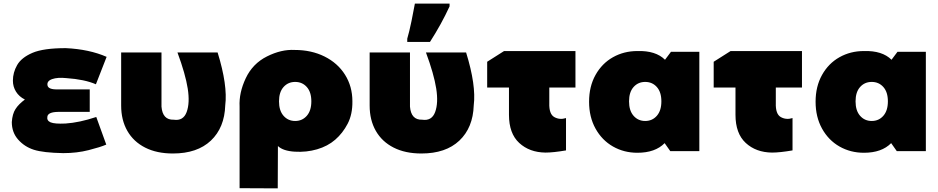

<svg xmlns="http://www.w3.org/2000/svg" viewBox="-20 -832 5165 1057"><path d="M565 -36Q533 -22 468 -5.5Q403 11 328 11Q218 9 166.5 -7.5Q115 -24 80 -63.5Q45 -103 45 -160Q48 -205 65.5 -232Q83 -259 117 -284Q85 -300 68 -327.5Q51 -355 51 -388Q51 -433 74.5 -474Q98 -515 158.5 -541Q219 -567 342 -567Q471 -561 567 -519L508 -368Q446 -395 345 -402Q297 -407 267 -396.5Q237 -386 241.5 -362Q246 -338 300 -340H474V-216H299Q246 -215 241 -191.5Q236 -168 258.5 -158.5Q281 -149 341 -152Q417 -157 510 -188Z M647 -251V-543H869V-245Q875 -171 936 -173Q989 -165 1007.5 -215Q1026 -265 1013.5 -344.5Q1001 -424 957 -543H1178Q1234 -362 1220 -252Q1216 -129 1141 -58Q1066 13 932 13Q843 13 779 -19.5Q715 -52 681 -111.5Q647 -171 647 -251Z M1510 -28 1509 205 1299 204V-245Q1295 -321 1333 -401.5Q1371 -482 1450 -521.5Q1529 -561 1602 -557Q1694 -557 1766.5 -521Q1839 -485 1879.5 -420.5Q1920 -356 1920 -274Q1921 -203 1894 -151Q1867 -99 1825.5 -63Q1784 -27 1725.5 -10Q1667 7 1602.5 3Q1538 -1 1510 -28ZM1694 -274Q1694 -325 1669 -353Q1644 -381 1605 -381Q1566 -381 1541 -353Q1516 -325 1516 -274Q1516 -223 1541 -194.5Q1566 -166 1605 -166Q1644 -166 1669 -194.5Q1694 -223 1694 -274Z M2222 -619Q2233 -656 2245.5 -716.5Q2258 -777 2264 -812H2455V-797Q2410 -699 2347 -601H2222ZM2015 -251V-543H2237V-245Q2243 -171 2304 -173Q2357 -165 2375.5 -215Q2394 -265 2381.5 -344.5Q2369 -424 2325 -543H2546Q2602 -362 2588 -252Q2584 -129 2509 -58Q2434 13 2300 13Q2211 13 2147 -19.5Q2083 -52 2049 -111.5Q2015 -171 2015 -251Z M2782 -350H2662V-492L2755 -551H3148V-350H3004V-265Q3002 -204 3031.5 -187.5Q3061 -171 3096 -182V-4Q3026 8 2983 8Q2895 7 2838.5 -45Q2782 -97 2782 -200Z M3830 -547V0H3670L3639 -44Q3587 9 3489 9Q3415 9 3354.5 -25.5Q3294 -60 3258.5 -124Q3223 -188 3223 -272Q3223 -356 3258.5 -419.5Q3294 -483 3354.5 -517Q3415 -551 3489 -551Q3590 -554 3641 -503L3674 -547ZM3621 -274Q3621 -325 3596 -353Q3571 -381 3532 -381Q3493 -381 3468 -353Q3443 -325 3443 -274Q3443 -223 3468 -194.5Q3493 -166 3532 -166Q3571 -166 3596 -194.5Q3621 -223 3621 -274Z M4029 -350H3909V-492L4002 -551H4395V-350H4251V-265Q4249 -204 4278.5 -187.5Q4308 -171 4343 -182V-4Q4273 8 4230 8Q4142 7 4085.5 -45Q4029 -97 4029 -200Z M5077 -547V0H4917L4886 -44Q4834 9 4736 9Q4662 9 4601.5 -25.5Q4541 -60 4505.5 -124Q4470 -188 4470 -272Q4470 -356 4505.5 -419.5Q4541 -483 4601.5 -517Q4662 -551 4736 -551Q4837 -554 4888 -503L4921 -547ZM4868 -274Q4868 -325 4843 -353Q4818 -381 4779 -381Q4740 -381 4715 -353Q4690 -325 4690 -274Q4690 -223 4715 -194.5Q4740 -166 4779 -166Q4818 -166 4843 -194.5Q4868 -223 4868 -274Z"/></svg>

Font: AtCorfu Sans
Style: AtCorfu Sans Black
Weight: 900
Designer: Kostas Teopoulos
Foundry: Kostas Teopoulos
Version: Version 1.00 July 8, 2025, initial release